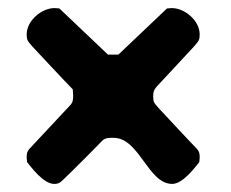

<svg xmlns="http://www.w3.org/2000/svg" viewBox="-20 -568 571 475"><path d="M47 -167C56 -156 87 -113 114 -113C125 -113 129 -116 140 -127C154 -140 220 -206 233 -220C242 -228 251 -227 261 -227C325 -227 346 -113 406 -113C433 -113 464 -156 473 -167C473 -168 474 -175 474 -177C474 -186 474 -192 467 -200C452 -215 387 -285 373 -300C361 -314 359 -315 359 -329C359 -339 360 -345 367 -353C381 -368 446 -438 460 -453C472 -467 474 -469 474 -483C474 -517 437 -548 405 -548C401 -548 394 -547 393 -547L273 -433H247L127 -547C126 -547 119 -548 115 -548C83 -548 46 -517 46 -483C46 -469 48 -467 60 -453C75 -437 145 -362 160 -347C160 -345 161 -335 161 -333C161 -323 161 -315 153 -307L53 -200C46 -192 46 -186 46 -177C46 -175 47 -168 47 -167Z"/></svg>

Font: Asimov Print
Style: C
Weight: 500
Designer: Google
Version: Version 2.000980: 2014